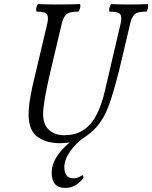

<svg xmlns="http://www.w3.org/2000/svg" viewBox="-20 -688 746 940"><path d="M298 232Q233 232 233 156Q233 121 254.5 84.5Q276 48 321 9Q310 11 298 12Q286 13 273 13Q206 13 163 -18.5Q120 -50 120 -128Q120 -157 125 -190.5Q130 -224 139 -266L212 -575Q218 -603 210.5 -617Q203 -631 161 -631Q157 -631 157 -640.5Q157 -650 160.5 -659Q164 -668 168 -668Q194 -667 219 -666.5Q244 -666 269 -666Q294 -666 319 -666.5Q344 -667 369 -668Q374 -668 373.5 -659Q373 -650 369.5 -640.5Q366 -631 361 -631Q318 -631 304 -617Q290 -603 283 -575L226 -334Q208 -258 199.5 -207Q191 -156 191 -130Q191 -77 220.5 -51.5Q250 -26 293 -26Q351 -26 390 -52.5Q429 -79 453.5 -127.5Q478 -176 493 -241L571 -575Q577 -601 570 -616Q563 -631 518 -631Q514 -631 514.5 -640.5Q515 -650 518.5 -659Q522 -668 526 -668Q549 -667 570.5 -666.5Q592 -666 614 -666Q636 -666 657.5 -666.5Q679 -667 701 -668Q706 -668 705.5 -659Q705 -650 702 -640.5Q699 -631 694 -631Q651 -631 638 -617Q625 -603 618 -575L584 -431Q562 -334 542.5 -265.5Q523 -197 508 -159Q473 -72 408 -26Q383 -9 373 -1Q363 7 349 22Q295 80 295 130Q295 185 340 185Q349 185 360 181.5Q371 178 383 170Q385 168 387.5 175Q390 182 388 184Q370 207 348.5 219.5Q327 232 298 232Z"/></svg>

Font: Junicode Two Beta Condensed
Style: Italic
Weight: 400
Width: 3
Italic angle: -9°
Version: Version 1.053; ttfautohint (v1.8.4)